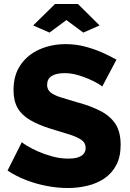

<svg xmlns="http://www.w3.org/2000/svg" viewBox="-20 -938 655 966"><path d="M494 -502Q491 -507 473 -517.5Q455 -528 428 -540Q401 -552 369 -561Q337 -570 305 -570Q263 -570 240 -555.5Q217 -541 217 -511Q217 -487 234.5 -473Q252 -459 285 -448.5Q318 -438 366 -424Q434 -406 484 -380.5Q534 -355 560.5 -315Q587 -275 587 -209Q587 -149 565 -107.5Q543 -66 505.5 -40.5Q468 -15 420 -3.5Q372 8 321 8Q269 8 214.5 -2.5Q160 -13 110 -32.5Q60 -52 18 -80L90 -223Q94 -218 116 -204.5Q138 -191 170.5 -176.5Q203 -162 243 -151Q283 -140 324 -140Q368 -140 389.5 -154Q411 -168 411 -193Q411 -220 388.5 -235Q366 -250 327.5 -262Q289 -274 239 -289Q174 -309 131.5 -334Q89 -359 68.5 -395Q48 -431 48 -485Q48 -560 83.5 -611.5Q119 -663 179 -689.5Q239 -716 310 -716Q360 -716 406.5 -704Q453 -692 493.5 -674Q534 -656 566 -638ZM147 -810 257 -918H372L481 -810L399 -774L314 -837L229 -774Z"/></svg>

Font: Raleway Thin ExtraBold
Style: Regular
Weight: 800
Version: Version 4.026